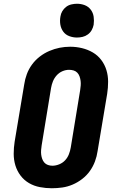

<svg xmlns="http://www.w3.org/2000/svg" viewBox="-20 -995 640 1023"><path d="M256 8Q224 8 192.5 2Q161 -4 134.5 -19.5Q108 -35 89.5 -59.5Q71 -84 62 -113.5Q53 -143 53 -175.5Q53 -208 58 -240L109 -545Q113 -573 123 -600Q133 -627 150.5 -651Q168 -675 192 -693.5Q216 -712 243 -723.5Q270 -735 297.5 -740.5Q325 -746 354 -746Q386 -746 417 -738.5Q448 -731 474.5 -715.5Q501 -700 519.5 -675.5Q538 -651 547 -621.5Q556 -592 556 -559.5Q556 -527 551 -495L500 -190Q496 -162 486 -135Q476 -108 459 -84Q442 -60 418 -41.5Q394 -23 367 -11.5Q340 0 312 4Q284 8 256 8ZM259 -112Q277 -112 295.5 -119.5Q314 -127 327 -141Q340 -155 347 -173Q354 -191 357 -209L407 -514Q409 -527 410 -539.5Q411 -552 409.5 -564Q408 -576 404 -587.5Q400 -599 392 -607.5Q384 -616 372.5 -619.5Q361 -623 348 -623Q330 -623 312.5 -615.5Q295 -608 282 -593.5Q269 -579 262 -561.5Q255 -544 252 -526L202 -221Q200 -208 199 -195.5Q198 -183 199.5 -171Q201 -159 205 -148Q209 -137 216.5 -128.5Q224 -120 235.5 -116Q247 -112 259 -112ZM390 -795Q369 -795 349 -802.5Q329 -810 317 -826.5Q305 -843 301.5 -864Q298 -885 302 -907Q304 -922 312 -935.5Q320 -949 332.5 -958.5Q345 -968 360.5 -971.5Q376 -975 390 -975Q412 -975 431.5 -967.5Q451 -960 463.5 -943.5Q476 -927 479 -906Q482 -885 479 -863Q476 -848 468.5 -834.5Q461 -821 448 -811.5Q435 -802 420 -798.5Q405 -795 390 -795Z"/></svg>

Font: Iosevka Curly Slab HvEx
Style: Italic
Weight: 900
Width: 7
Italic angle: -9°
Monospace: yes
Designer: Belleve Invis
Foundry: Belleve Invis
Version: Version 11.1.0; ttfautohint (v1.8.3)